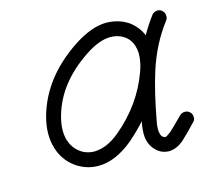

<svg xmlns="http://www.w3.org/2000/svg" viewBox="-77 -548 709 655"><g transform="rotate(-15 277.5 -220.5)"><path d="M430 -330Q430 -342 426 -356Q416 -390 383 -403Q368 -409 350 -409Q311 -409 260 -375Q149 -301 119 -194Q105 -145 116 -108Q125 -80 147 -63Q169 -46 199 -46Q222 -47 243.5 -56.5Q265 -66 288 -85Q380 -162 418 -268Q430 -300 430 -330ZM530 -455Q534 -455 539 -453Q544 -451 547 -447Q554 -440 554 -429Q554 -421 549 -414Q497 -346 469 -258Q447 -188 430 -95Q426 -75 426 -65Q426 -39 438 -33Q440 -32 442 -31H443Q447 -31 451 -34L464 -43Q472 -50 482 -60Q492 -70 512 -90Q520 -97 530 -97Q543 -97 551 -86Q555 -79 555 -70Q555 -61 547 -54Q528 -34 521 -27Q506 -13 496 -3Q470 19 443 19Q416 18 398 -1Q375 -24 375 -61Q375 -80 380 -104Q353 -74 323 -48Q259 5 199 5Q153 5 116 -23Q81 -50 68 -93Q52 -144 70 -208Q106 -333 232 -417Q297 -460 350 -460Q397 -459 431 -434Q457 -413 469 -384Q488 -417 509 -445Q517 -455 530 -455Z"/></g></svg>

Font: TT2020Base
Style: Italic
Weight: 400
Italic angle: -15°
Version: Version 0.2.000